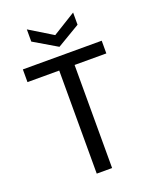

<svg xmlns="http://www.w3.org/2000/svg" viewBox="-163 -988 867 1080"><g transform="rotate(-20 271.0 -448.5)"><path d="M35 -693H507V-617H317V0H225V-617H35ZM410 -897V-824L272 -742L133 -824V-897L272 -812Z"/></g></svg>

Font: Parkinsans
Style: Regular
Weight: 400
Designer: Red Stone, Indian Type Foundry
Foundry: Indian Type Foundry
Version: Version 1.000